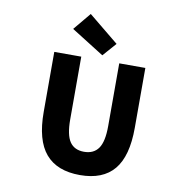

<svg xmlns="http://www.w3.org/2000/svg" viewBox="-106 -1129 1212 1245"><g transform="rotate(10 500.0 -506.5)"><path d="M502 13.7Q350.6 13.7 275.4 -74.7Q200.2 -163.1 200.2 -349.6V-744.1H377.9V-331.1Q377.9 -228.5 408.2 -184.1Q438.5 -139.6 502 -139.6Q565.4 -139.6 596.7 -184.1Q627.9 -228.5 627.9 -331.1V-744.1H799.8V-349.6Q799.8 -163.1 726.1 -74.7Q652.3 13.7 502 13.7ZM510.7 -776.4 294.9 -912.1 390.6 -1027.3 588.9 -865.2Z"/></g></svg>

Font: Gen Shin Gothic Monospace Heavy
Style: Bold
Weight: 800
Designer: [Source Han Sans]
Ryoko NISHIZUKA  (kana & ideographs); Paul D. Hunt (Latin, Greek & Cyrillic); Wenlong ZHANG  (bopomofo
Version: Version 1.002.20150607